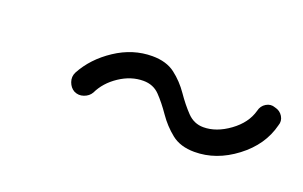

<svg xmlns="http://www.w3.org/2000/svg" viewBox="-34 -387 484 307"><g transform="rotate(20 208.0 -233.5)"><path d="M119 -207Q115 -200 106.5 -197Q98 -194 90 -198Q83 -202 80 -210.5Q77 -219 81 -227Q96 -255 125.5 -274.5Q155 -294 188 -294Q212 -294 227 -282.5Q242 -271 253 -255Q264 -239 275.5 -227Q287 -215 303 -215Q325 -215 347 -231Q369 -247 375 -269Q375 -269 375 -269Q375 -269 375 -269Q377 -278 384.5 -282.5Q392 -287 400 -284Q409 -282 413.5 -274.5Q418 -267 415 -259Q406 -223 373 -198Q340 -173 303 -173Q279 -173 264 -185Q249 -197 238 -213Q227 -229 216 -240.5Q205 -252 188 -252Q167 -252 147.5 -239Q128 -226 119 -207Q119 -207 119 -207Q119 -207 119 -207Z"/></g></svg>

Font: FRB American Cursive Medium
Style: Italic
Weight: 500
Italic angle: -25°
Version: Version 2.0;Modular Font Editor K font №1